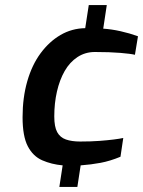

<svg xmlns="http://www.w3.org/2000/svg" viewBox="-20 -647 564 757"><path d="M214 90 227 5Q183 1 146.5 -15Q110 -31 89.5 -70.5Q69 -110 69 -185Q69 -262 87.5 -326.5Q106 -391 140 -437Q174 -483 218.5 -509Q263 -535 316 -536L330 -627H401L387 -534Q419 -532 455 -524Q491 -516 524 -504L512 -431Q496 -435 454.5 -438.5Q413 -442 354 -442Q316 -442 285.5 -422Q255 -402 235 -367Q215 -332 204.5 -286Q194 -240 194 -188Q194 -147 205.5 -126Q217 -105 240 -97Q263 -89 296 -89Q339 -89 372 -91.5Q405 -94 428.5 -97Q452 -100 466 -103L455 -29Q414 -12 376.5 -5Q339 2 298 5L285 90Z"/></svg>

Font: Exo Thin SemiBold
Style: Italic
Weight: 600
Italic angle: -9°
Version: Version 2.000